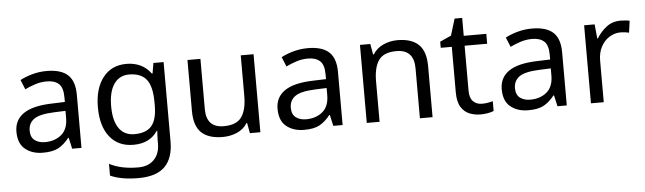

<svg xmlns="http://www.w3.org/2000/svg" viewBox="-53 -867 4413 1314"><g transform="rotate(-5 2154.0 -209.5)"><path d="M288 -545Q386 -545 433 -502Q480 -459 480 -365V0H416L399 -76H395Q360 -32 321.5 -11Q283 10 215 10Q142 10 94 -28.5Q46 -67 46 -149Q46 -229 109 -272.5Q172 -316 303 -320L394 -323V-355Q394 -422 365 -448Q336 -474 283 -474Q241 -474 203 -461.5Q165 -449 132 -433L105 -499Q140 -518 188 -531.5Q236 -545 288 -545ZM314 -259Q214 -255 175.5 -227Q137 -199 137 -148Q137 -103 164.5 -82Q192 -61 235 -61Q303 -61 348 -98.5Q393 -136 393 -214V-262Z M836 -546Q889 -546 931.5 -526Q974 -506 1004 -465H1009L1021 -536H1091V9Q1091 124 1032.5 182Q974 240 851 240Q733 240 658 206V125Q737 167 856 167Q925 167 964.5 126.5Q1004 86 1004 16V-5Q1004 -17 1005 -39.5Q1006 -62 1007 -71H1003Q949 10 837 10Q733 10 674.5 -63Q616 -136 616 -267Q616 -395 674.5 -470.5Q733 -546 836 -546ZM848 -472Q781 -472 744 -418.5Q707 -365 707 -266Q707 -167 743.5 -114.5Q780 -62 850 -62Q931 -62 968 -105.5Q1005 -149 1005 -246V-267Q1005 -377 967 -424.5Q929 -472 848 -472Z M1709 -536V0H1637L1624 -71H1620Q1594 -29 1548 -9.5Q1502 10 1450 10Q1353 10 1304 -36.5Q1255 -83 1255 -185V-536H1344V-191Q1344 -63 1463 -63Q1552 -63 1586.5 -113Q1621 -163 1621 -257V-536Z M2082 -545Q2180 -545 2227 -502Q2274 -459 2274 -365V0H2210L2193 -76H2189Q2154 -32 2115.5 -11Q2077 10 2009 10Q1936 10 1888 -28.5Q1840 -67 1840 -149Q1840 -229 1903 -272.5Q1966 -316 2097 -320L2188 -323V-355Q2188 -422 2159 -448Q2130 -474 2077 -474Q2035 -474 1997 -461.5Q1959 -449 1926 -433L1899 -499Q1934 -518 1982 -531.5Q2030 -545 2082 -545ZM2108 -259Q2008 -255 1969.5 -227Q1931 -199 1931 -148Q1931 -103 1958.5 -82Q1986 -61 2029 -61Q2097 -61 2142 -98.5Q2187 -136 2187 -214V-262Z M2698 -546Q2794 -546 2843 -499.5Q2892 -453 2892 -349V0H2805V-343Q2805 -472 2685 -472Q2596 -472 2562 -422Q2528 -372 2528 -278V0H2440V-536H2511L2524 -463H2529Q2555 -505 2601 -525.5Q2647 -546 2698 -546Z M3237 -62Q3257 -62 3278 -65.5Q3299 -69 3312 -73V-6Q3298 1 3272 5.5Q3246 10 3222 10Q3180 10 3144.5 -4.5Q3109 -19 3087 -55Q3065 -91 3065 -156V-468H2989V-510L3066 -545L3101 -659H3153V-536H3308V-468H3153V-158Q3153 -109 3176.5 -85.5Q3200 -62 3237 -62Z M3622 -545Q3720 -545 3767 -502Q3814 -459 3814 -365V0H3750L3733 -76H3729Q3694 -32 3655.5 -11Q3617 10 3549 10Q3476 10 3428 -28.5Q3380 -67 3380 -149Q3380 -229 3443 -272.5Q3506 -316 3637 -320L3728 -323V-355Q3728 -422 3699 -448Q3670 -474 3617 -474Q3575 -474 3537 -461.5Q3499 -449 3466 -433L3439 -499Q3474 -518 3522 -531.5Q3570 -545 3622 -545ZM3648 -259Q3548 -255 3509.5 -227Q3471 -199 3471 -148Q3471 -103 3498.5 -82Q3526 -61 3569 -61Q3637 -61 3682 -98.5Q3727 -136 3727 -214V-262Z M4230 -546Q4245 -546 4262.5 -544.5Q4280 -543 4293 -540L4282 -459Q4269 -462 4253.5 -464Q4238 -466 4224 -466Q4183 -466 4147 -443.5Q4111 -421 4089.5 -380.5Q4068 -340 4068 -286V0H3980V-536H4052L4062 -438H4066Q4092 -482 4133 -514Q4174 -546 4230 -546Z"/></g></svg>

Font: Noto Sans Lepcha
Style: Regular
Weight: 400
Designer: Monotype Design Team
Foundry: Monotype Imaging Inc.
Version: Version 2.006; ttfautohint (v1.8.4.7-5d5b)